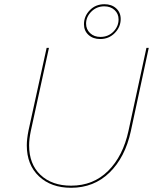

<svg xmlns="http://www.w3.org/2000/svg" viewBox="-20 -885 729 910"><path d="M107 -196Q107 -226 115 -266L201 -658H212L126 -264Q118 -226 118 -196Q118 -107 172 -56Q226 -5 317 -5Q422 -5 492.5 -75Q563 -145 589 -265L674 -658H685L600 -263Q573 -139 499 -67Q425 5 317 5Q222 5 164.5 -49.5Q107 -104 107 -196ZM378 -770Q378 -808 405.5 -836.5Q433 -865 475 -865Q509 -865 530.5 -845.5Q552 -826 552 -795Q552 -757 524 -728.5Q496 -700 455 -700Q421 -700 399.5 -719.5Q378 -739 378 -770ZM542 -793Q542 -820 523 -837.5Q504 -855 474 -855Q438 -855 413 -830Q388 -805 388 -773Q388 -746 407 -728Q426 -710 456 -710Q493 -710 517.5 -735Q542 -760 542 -793Z"/></svg>

Font: Ysabeau Hairline
Style: Italic
Weight: 100
Italic angle: -12°
Designer: Christian Thalmann (Catharsis Fonts)
Version: Version 0.003